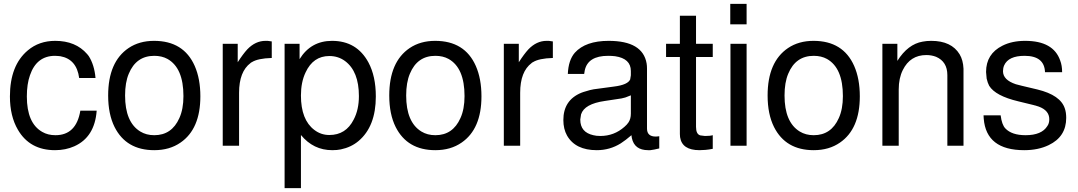

<svg xmlns="http://www.w3.org/2000/svg" viewBox="-20 -749 5542 987"><path d="M387 -348Q374 -445 290 -460Q286 -461 279.5 -461Q273 -461 263 -462Q168 -462 134 -362Q118 -317 118 -253Q118 -116 197 -71Q226 -54 265 -54Q372 -54 393 -180H477Q467 -44 362 3Q317 23 263 23Q133 23 72 -82Q31 -152 31 -253Q31 -413 123 -490Q181 -539 264 -539Q369 -539 428 -471L436 -461Q465 -416 471 -348Z M772 -539Q924 -539 981 -410Q1010 -344 1010 -254Q1010 -86 908 -16Q852 23 773 23Q629 23 569 -96Q536 -162 536 -258Q536 -431 641 -502Q696 -539 772 -539ZM773 -462Q680 -462 642 -370Q623 -325 623 -258Q623 -121 701 -73Q732 -54 773 -54Q863 -54 902 -142Q923 -188 923 -255Q923 -400 841 -446Q812 -462 773 -462Z M1125 -524H1202V-429Q1229 -471 1251 -495Q1293 -539 1345 -539H1356L1377 -536V-451Q1305 -449 1274 -429L1270 -427L1268 -425Q1209 -381 1209 -272V0H1125Z M1443 218V-524H1520V-445Q1578 -539 1687 -539Q1814 -539 1874 -428Q1912 -357 1912 -253Q1912 -99 1823 -24Q1785 8 1732 19Q1713 23 1688 23Q1591 23 1527 -55V218ZM1673 -461Q1590 -461 1551 -377Q1527 -327 1527 -258Q1527 -133 1596 -81Q1630 -55 1673 -55Q1758 -55 1798 -134Q1825 -185 1825 -255Q1825 -382 1754 -435Q1719 -461 1673 -461Z M2217 -539Q2369 -539 2426 -410Q2455 -344 2455 -254Q2455 -86 2353 -16Q2297 23 2218 23Q2074 23 2014 -96Q1981 -162 1981 -258Q1981 -431 2086 -502Q2141 -539 2217 -539ZM2218 -462Q2125 -462 2087 -370Q2068 -325 2068 -258Q2068 -121 2146 -73Q2177 -54 2218 -54Q2308 -54 2347 -142Q2368 -188 2368 -255Q2368 -400 2286 -446Q2257 -462 2218 -462Z M2570 -524H2647V-429Q2674 -471 2696 -495Q2738 -539 2790 -539H2801L2822 -536V-451Q2750 -449 2719 -429L2715 -427L2713 -425Q2654 -381 2654 -272V0H2570Z M3369 -49V14Q3341 21 3323 23H3322H3312Q3241 23 3228 -40L3226 -54Q3196 -28 3171 -12Q3115 23 3048 23Q2938 23 2895 -52Q2876 -86 2876 -132Q2876 -234 2968 -272L2979 -276L3013 -286L3032 -290Q3047 -292 3073 -295.5Q3099 -299 3136 -304Q3209 -313 3220 -342V-343V-344L3223 -362V-384Q3223 -448 3142 -460Q3134 -461 3125 -461.5Q3116 -462 3106 -462Q3002 -462 2986 -387L2983 -369H2899Q2902 -440 2935 -478Q2990 -539 3109 -539Q3284 -539 3304 -423Q3305 -417 3305.5 -410.5Q3306 -404 3306 -396V-88Q3306 -47 3351 -47H3353Q3361 -47 3364 -48H3365ZM3223 -259 3213 -255Q3196 -247 3175 -243L3089 -230Q2984 -215 2967 -161L2963 -135V-134Q2963 -69 3030 -54Q3045 -50 3066 -50Q3137 -50 3190 -97Q3203 -108 3211 -120Q3223 -138 3223 -165Z M3644 -524V-456H3558V-97Q3558 -59 3580 -53L3604 -50Q3631 -50 3644 -54V16Q3624 20 3607 21.5Q3590 23 3576 23Q3486 23 3476 -44L3475 -60V-456H3404V-524H3475V-668H3558V-524Z M3818 -524V0H3735V-524ZM3818 -729V-624H3734V-729Z M4162 -539Q4314 -539 4371 -410Q4400 -344 4400 -254Q4400 -86 4298 -16Q4242 23 4163 23Q4019 23 3959 -96Q3926 -162 3926 -258Q3926 -431 4031 -502Q4086 -539 4162 -539ZM4163 -462Q4070 -462 4032 -370Q4013 -325 4013 -258Q4013 -121 4091 -73Q4122 -54 4163 -54Q4253 -54 4292 -142Q4313 -188 4313 -255Q4313 -400 4231 -446Q4202 -462 4163 -462Z M4516 -524H4593V-436Q4647 -522 4723 -535Q4733 -537 4744 -538Q4755 -539 4767 -539Q4871 -539 4913 -470Q4931 -440 4933 -396V0H4850V-363Q4850 -432 4792 -457Q4769 -466 4742 -466Q4659 -466 4621 -389Q4600 -347 4600 -289V0H4516Z M5352 -378Q5349 -462 5247 -462Q5164 -462 5142 -413Q5136 -399 5136 -383Q5136 -338 5202 -316L5233 -308L5313 -289Q5432 -260 5454 -191Q5461 -171 5461 -143Q5461 -46 5371 -3Q5317 23 5245 23Q5050 23 5037 -139L5036 -156H5124Q5130 -108 5148 -89Q5181 -54 5252 -54Q5335 -54 5364 -101Q5374 -115 5374 -136Q5374 -181 5320 -201L5301 -207H5300L5293 -209L5215 -228Q5097 -256 5065 -308Q5057 -323 5052 -345L5049 -379Q5049 -472 5133 -514Q5182 -539 5250 -539Q5395 -539 5430 -438Q5440 -412 5440 -378Z"/></svg>

Font: Ekushey Amar Bangla
Style: Regular
Weight: 400
Designer: Al Mamun Sumon
Foundry: Al Mamun Sumon
Version: Version 1.0